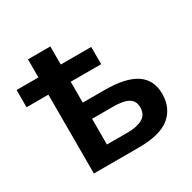

<svg xmlns="http://www.w3.org/2000/svg" viewBox="-145 -791 940 938"><g transform="rotate(-30 325.5 -322.0)"><path d="M126 -644V-542H2.9V-444.8H126V0H377C459.5 0 519 -15.1 555.7 -45.9C591.8 -76.7 609.9 -117.7 609.9 -169.9C609.9 -275.4 534.2 -327.1 374 -327.1H252V-444.8H423.8V-542H252V-644ZM369.1 -235.8C444.8 -235.8 483.9 -217.8 483.9 -167C483.9 -139.6 473.6 -120.1 452.6 -108.4C431.6 -96.7 404.3 -90.8 371.1 -90.8H252V-235.8Z"/></g></svg>

Font: Noto Reveo Sans
Style: Regular
Weight: 600
Designer: Monotype Design Team
Foundry: Monotype Imaging Inc.
Version: Version 2.007